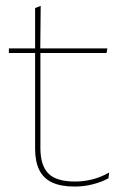

<svg xmlns="http://www.w3.org/2000/svg" viewBox="-20 -642 436 670"><path d="M241 9Q192.5 9 162 -5.2Q131.5 -19.5 117 -49Q102.5 -78.5 102.5 -123V-462.5H121V-124.5Q121 -65.5 148.5 -37Q176 -8.5 241.5 -8.5Q272.5 -8.5 302.8 -16.2Q333 -24 361 -40L358.5 -20Q335.5 -7 304.2 1Q273 9 241 9ZM352 -457H11V-473H354.5ZM120.5 -468H102.5V-614L122 -621.5Z"/></svg>

Font: Anek Malayalam Thin
Style: Regular
Weight: 250
Version: Version 1.003